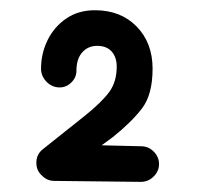

<svg xmlns="http://www.w3.org/2000/svg" viewBox="-20 -777 395 379"><path d="M95.2 -604.5Q81.1 -605.5 71 -616.5Q61 -627.4 61 -641.6Q61 -670.9 73.7 -697.3Q86.4 -723.6 110.4 -740.2Q134.3 -756.8 167.5 -756.8Q218.3 -756.8 249.8 -724.6Q281.2 -692.4 281.2 -641.6Q281.2 -590.3 260.3 -563Q239.3 -535.6 202.6 -506.3L180.7 -490.2L258.8 -488.3Q272.9 -488.3 283.4 -477.8Q293.9 -467.3 293.9 -453.1Q293.9 -439 283.2 -428.5Q272.5 -418 258.3 -418L87.4 -419.9Q72.8 -419.9 62.5 -430.7Q51.3 -440.9 51.8 -456.8Q52.2 -472.7 64.5 -482.4L147.9 -548.8Q181.2 -575.7 195.8 -595.7Q210.4 -615.7 210.4 -645.5Q210.4 -664.1 200.4 -675.3Q190.4 -686.5 171.9 -686.5Q153.8 -686.5 142.3 -673.6Q130.9 -660.6 130.9 -637.7Q130.9 -623.5 120.1 -613.5Q109.4 -603.5 95.2 -604.5Z"/></svg>

Font: Mikhak-DS2-FD ExtraBold
Style: Regular
Weight: 800
Designer: Amin Abedi
Version: Version 3.2